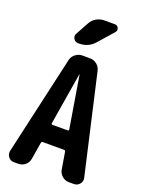

<svg xmlns="http://www.w3.org/2000/svg" viewBox="-176 -1052 853 1134"><g transform="rotate(20 250.0 -485.0)"><path d="M294.9 -285.2Q297.9 -285.2 300.3 -287.6Q302.7 -290 301.8 -293L248 -619.1Q248 -620.1 247.1 -620.1Q246.1 -620.1 246.1 -619.1L192.4 -293Q191.4 -290 193.8 -287.6Q196.3 -285.2 199.2 -285.2ZM340.8 -674.8 482.4 -54.7Q487.3 -33.2 473.1 -16.6Q459 0 436.5 0H407.2Q381.8 0 363.3 -16.1Q344.7 -32.2 340.8 -55.7L323.2 -162.1Q321.3 -169.9 314.5 -169.9H179.7Q172.9 -169.9 170.9 -162.1L153.3 -55.7Q149.4 -31.2 130.9 -15.6Q112.3 0 86.9 0H60.5Q38.1 0 25.4 -17.1Q12.7 -34.2 16.6 -54.7L157.2 -674.8Q162.1 -699.2 181.6 -714.8Q201.2 -730.5 225.6 -730.5H272.5Q297.9 -730.5 316.9 -714.8Q335.9 -699.2 340.8 -674.8ZM341.8 -969.7Q358.4 -969.7 365.2 -955.1Q372.1 -940.4 361.3 -927.7L277.3 -832Q240.2 -790 181.6 -790H175.8Q157.2 -790 147.5 -806.6Q137.7 -823.2 147.5 -839.8L191.4 -919.9Q204.1 -943.4 227.1 -956.5Q250 -969.7 276.4 -969.7Z"/></g></svg>

Font: Rounded Mgen+ 1m bold
Style: Bold
Weight: 700
Designer: [Source Han Sans]
Ryoko NISHIZUKA  (kana & ideographs); Paul D. Hunt (Latin, Greek & Cyrillic); Wenlong ZHANG  (bopomofo
Version: Version 1.059.20150602